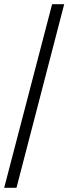

<svg xmlns="http://www.w3.org/2000/svg" viewBox="-20 -780 328 921"><path d="M0 121 230 -760H288L59 121Z"/></svg>

Font: Noto Serif Vithkuqi
Style: Regular
Weight: 400
Version: Version 1.005